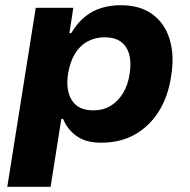

<svg xmlns="http://www.w3.org/2000/svg" viewBox="-20 -536 730 736"><path d="M8 180 117 -506H261L246 -409H253Q277 -449 306.5 -472.5Q336 -496 370.5 -506Q405 -516 443 -516Q518 -516 565.5 -480.5Q613 -445 631 -383Q649 -321 636 -244Q625 -168 590 -111Q555 -54 499 -21.5Q443 11 367 11Q309 11 273.5 -14.5Q238 -40 222 -80H215L174 180ZM337 -113Q376 -113 404.5 -130.5Q433 -148 452 -179.5Q471 -211 477 -254Q487 -318 463 -355.5Q439 -393 381 -393Q344 -393 314.5 -376.5Q285 -360 266.5 -328.5Q248 -297 241 -254Q231 -190 255.5 -151.5Q280 -113 337 -113Z"/></svg>

Font: Nunito Sans 6pt ExtraBold
Style: Italic
Weight: 800
Italic angle: -9°
Version: Version 3.101;gftools[0.9.27]